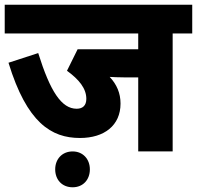

<svg xmlns="http://www.w3.org/2000/svg" viewBox="-20 -642 835 814"><path d="M712 -500H795V-622H0V-500H566V-433H309L264 -342C315 -305 346 -267 346 -223C346 -195 331 -181 305 -181C241 -181 193 -254 142 -417L16 -376C94 -121 198 -57 319 -57C422 -57 491 -110 491 -203C491 -247 475 -284 445 -316C462 -315 483 -314 504 -314H566V0H712ZM214 76C214 120 243 152 288 152C332 152 361 120 361 76C361 33 332 0 288 0C243 0 214 33 214 76Z"/></svg>

Font: Noto Sans SemiCondensed ExtraBold
Style: Italic
Weight: 800
Width: 4
Italic angle: -12°
Designer: Monotype Design Team
Foundry: Monotype Imaging Inc.
Version: Version 2.013